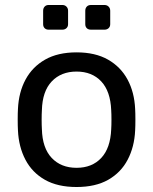

<svg xmlns="http://www.w3.org/2000/svg" viewBox="-20 -740 614 770"><path d="M287 10Q211 10 160 -19Q109 -48 82 -99.5Q55 -151 52 -217Q51 -234 51 -260.5Q51 -287 52 -303Q55 -370 82.5 -421Q110 -472 161 -501Q212 -530 287 -530Q362 -530 413 -501Q464 -472 491.5 -421Q519 -370 522 -303Q523 -287 523 -260.5Q523 -234 522 -217Q519 -151 492 -99.5Q465 -48 414 -19Q363 10 287 10ZM287 -67Q349 -67 386 -106.5Q423 -146 426 -222Q427 -237 427 -260Q427 -283 426 -298Q423 -374 386 -413.5Q349 -453 287 -453Q225 -453 187.5 -413.5Q150 -374 148 -298Q147 -283 147 -260Q147 -237 148 -222Q150 -146 187.5 -106.5Q225 -67 287 -67ZM345 -621Q334 -621 328 -627Q322 -633 322 -643V-697Q322 -707 328 -713.5Q334 -720 345 -720H399Q409 -720 415.5 -713.5Q422 -707 422 -697V-643Q422 -633 415.5 -627Q409 -621 399 -621ZM175 -621Q165 -621 159 -627Q153 -633 153 -643V-697Q153 -707 159 -713.5Q165 -720 175 -720H230Q240 -720 246.5 -713.5Q253 -707 253 -697V-643Q253 -633 246.5 -627Q240 -621 230 -621Z"/></svg>

Font: Rubik Light
Style: Regular
Weight: 400
Version: Version 2.101